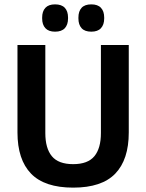

<svg xmlns="http://www.w3.org/2000/svg" viewBox="-20 -845 670 879"><path d="M315 14Q184 14 122 -50.2Q60 -114.5 60 -238.5V-639H187.5V-236Q187.5 -166 217.5 -129.8Q247.5 -93.5 315 -93.5Q382 -93.5 412 -129.8Q442 -166 442 -236V-639H569.5V-238.5Q569.5 -114.5 507.8 -50.2Q446 14 315 14ZM232 -700Q202.5 -700 187.8 -716Q173 -732 173 -760.5V-764.5Q173 -793.5 187.8 -809.2Q202.5 -825 232 -825Q262 -825 276.8 -809.2Q291.5 -793.5 291.5 -764.5V-760.5Q291.5 -732 276.8 -716Q262 -700 232 -700ZM398 -700Q368 -700 353.5 -716Q339 -732 339 -760.5V-764.5Q339 -793.5 353.5 -809.2Q368 -825 398 -825Q427.5 -825 442.2 -809.2Q457 -793.5 457 -764.5V-760.5Q457 -732 442.2 -716Q427.5 -700 398 -700Z"/></svg>

Font: Anek Bangla
Style: Semi-bold
Weight: 600
Designer: Sulekha Rajkumar (Bangla), Yesha Goshar (Latin)
Foundry: Ek Type
Version: Version 1.002;March 21, 2022;FontCreator 13.0.0.2683 64-bit